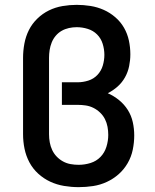

<svg xmlns="http://www.w3.org/2000/svg" viewBox="-20 -763 640 791"><path d="M304 8Q274 8 244 3Q214 -2 187 -14.5Q160 -27 137.5 -47.5Q115 -68 101 -94.5Q87 -121 81 -150.5Q75 -180 75 -210V-525Q75 -554 80.5 -583.5Q86 -613 99 -639Q112 -665 133.5 -686Q155 -707 181.5 -720Q208 -733 237.5 -738Q267 -743 296 -743Q324 -743 352.5 -738.5Q381 -734 407 -722.5Q433 -711 455 -692Q477 -673 491 -648.5Q505 -624 511 -596Q517 -568 517 -539Q517 -515 512 -490.5Q507 -466 495 -444.5Q483 -423 464.5 -406.5Q446 -390 424 -379Q449 -368 470.5 -350.5Q492 -333 506.5 -310Q521 -287 527 -260Q533 -233 533 -205Q533 -176 527 -146.5Q521 -117 506 -91Q491 -65 469 -45.5Q447 -26 420 -13.5Q393 -1 363.5 3.5Q334 8 304 8ZM304 -84Q329 -84 353 -91.5Q377 -99 394 -116.5Q411 -134 418.5 -158.5Q426 -183 426 -207Q426 -224 423 -240.5Q420 -257 412.5 -272Q405 -287 392.5 -299Q380 -311 365 -318.5Q350 -326 333.5 -328.5Q317 -331 300 -331H235V-424H300Q322 -424 344 -431Q366 -438 381.5 -454.5Q397 -471 403.5 -493Q410 -515 410 -537Q410 -560 403 -582.5Q396 -605 380 -621Q364 -637 341.5 -644Q319 -651 296 -651Q280 -651 264 -647.5Q248 -644 234 -636Q220 -628 209.5 -615.5Q199 -603 193 -588Q187 -573 184.5 -557Q182 -541 182 -525V-210Q182 -193 185 -176.5Q188 -160 195 -145Q202 -130 213.5 -118Q225 -106 239.5 -98Q254 -90 270.5 -87Q287 -84 304 -84Z"/></svg>

Font: Iosevka Aile Semibold
Style: Regular
Weight: 600
Designer: Belleve Invis
Foundry: Belleve Invis
Version: Version 31.1.0; ttfautohint (v1.8.4)